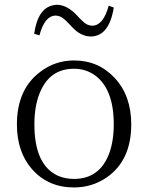

<svg xmlns="http://www.w3.org/2000/svg" viewBox="-20 -782 628 815"><path d="M293.9 13.7Q184.6 13.7 116.2 -63.5Q51.8 -136.7 51.8 -253.9Q51.8 -403.3 151.4 -477.5Q214.8 -525.4 293.9 -525.4Q398.4 -525.4 467.8 -450.2Q537.1 -375 537.1 -253.9Q537.1 -101.6 433.6 -29.3Q371.1 13.7 293.9 13.7ZM293.9 -22.5Q401.4 -22.5 442.4 -127.9Q462.9 -181.6 462.9 -253.9Q462.9 -409.2 377.9 -465.8Q340.8 -490.2 293.9 -490.2Q187.5 -490.2 146.5 -381.8Q126 -328.1 126 -253.9Q126 -82 225.6 -36.1Q256.8 -22.5 293.9 -22.5ZM125 -638.7Q140.6 -747.1 206.1 -759.8Q214.8 -761.7 222.7 -761.7Q262.7 -760.7 301.8 -721.7Q334 -686.5 346.7 -679.7Q359.4 -672.9 373 -672.9Q418.9 -674.8 441.4 -757.8L462.9 -750Q443.4 -627.9 365.2 -627Q322.3 -627.9 286.1 -667Q253.9 -702.1 241.2 -709Q228.5 -715.8 214.8 -715.8Q168.9 -713.9 147.5 -631.8Z"/></svg>

Font: GenYoMin JP Light
Style: Regular
Weight: 300
Version: Version 1.001;PS 1;hotconv 16.6.51;makeotf.lib2.5.65220 DEVE